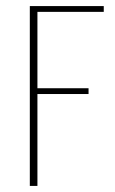

<svg xmlns="http://www.w3.org/2000/svg" viewBox="-20 -611 377 631"><path d="M78 0V-591H321V-572H103V-321H271V-302H103V0Z"/></svg>

Font: Alumni Sans Thin Thin
Style: Regular
Weight: 250
Version: Version 1.018